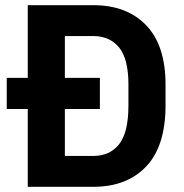

<svg xmlns="http://www.w3.org/2000/svg" viewBox="-20 -720 710 740"><path d="M87 -300H6V-420H87V-700H340Q469 -700 543.5 -622.5Q618 -545 618 -394V-314Q618 -157 543.5 -78.5Q469 0 340 0H87ZM340 -119Q403 -119 439 -164Q475 -209 475 -314V-394Q475 -493 439 -537Q403 -581 340 -581H230V-420H365V-300H230V-119Z"/></svg>

Font: 
Style: 㨦
Weight: 700
Designer: A.Korolkova, Vitaly Kuzmin
Foundry: ParaType Ltd
Version: Version 2.000